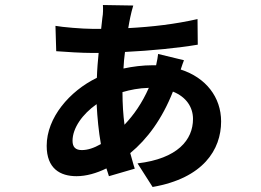

<svg xmlns="http://www.w3.org/2000/svg" viewBox="-20 -696 1040 765"><path d="M713 -456 610 -481C609 -469 606 -455 602 -436H588C549 -436 509 -431 472 -423C473 -446 475 -466 478 -489C582 -494 691 -505 768 -518L767 -620C679 -600 587 -589 491 -584C494 -600 496 -614 499 -627C503 -644 506 -659 511 -674L390 -676C391 -663 391 -641 388 -626L383 -581H349C308 -581 227 -588 201 -593L204 -492C242 -489 306 -485 349 -485H373C370 -454 367 -421 366 -386C257 -333 166 -227 166 -115C166 -24 220 6 285 6C324 6 365 -6 404 -25C408 -14 411 -3 414 6L517 -24C510 -44 506 -63 499 -86C567 -142 626 -222 669 -331C722 -310 749 -269 749 -222C749 -139 688 -64 528 -45L588 49C790 14 861 -100 861 -212C861 -309 800 -387 700 -419C705 -434 710 -449 713 -456ZM476 -199C471 -238 468 -281 468 -329C499 -338 533 -345 573 -346C546 -285 513 -238 476 -199ZM306 -98C281 -98 269 -110 269 -135C269 -186 309 -242 365 -281C368 -225 373 -173 382 -122C354 -106 329 -98 306 -98Z"/></svg>

Font: Spoqa Han Sans Neo Bold
Style: Bold
Weight: 700
Designer: [Spoqa Han Sans Neo] Dong-huui Kim  Younghwa Kang  Yujin Lee  [Noto Sans] Ryoko NISHIZUKA  (kana & ideographs); Paul D. 
Foundry: Spoqa (http://www.spoqa-han-sans.com)
Version: Version 1.100;hotconv 1.0.109;makeotfexe 2.5.65596